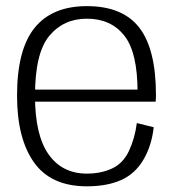

<svg xmlns="http://www.w3.org/2000/svg" viewBox="-20 -618 598 642"><path d="M270.5 5V-37.5Q188 -37.5 142.5 -101.8Q97 -166 97 -298Q97 -440.5 144.8 -498Q192.5 -555.5 270.5 -555.5Q350.5 -555.5 395.2 -499.5Q440 -443.5 440 -310L445.5 -318.5H88.5V-278H500.5Q501.5 -288.5 501.5 -300Q501.5 -453.5 445.8 -525.5Q390 -597.5 270.5 -597.5Q154.5 -597.5 95.8 -525Q37 -452.5 37 -298Q37 -154.5 93.8 -74.8Q150.5 5 270.5 5ZM270.5 -37.5V5Q338 5 385 -16Q432 -37 459.5 -83.8Q487 -130.5 494 -192.5L437.5 -206.5Q431 -156 411.5 -114Q392 -72 355 -54.8Q318 -37.5 270.5 -37.5Z"/></svg>

Font: Anybody UltraCondensed Thin Light
Style: Regular
Weight: 300
Version: Version 1.111